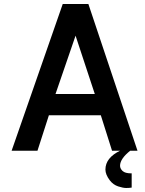

<svg xmlns="http://www.w3.org/2000/svg" viewBox="-20 -752 724 958"><path d="M38 0 293 -732H421L666 0H539L483 -177H224L167 0ZM257 -283H453L357 -574ZM631 -1Q579 40 579 75Q579 89 591.5 101Q604 113 635 113Q636 113 637 113V184Q625 186 609.5 186Q594 186 569.5 178Q545 170 528 148Q506 119 506 94Q506 35 581 -1Z"/></svg>

Font: Exo
Style: DemiBold
Weight: 600
Designer: Natanael Gama
Version: Version 1.00